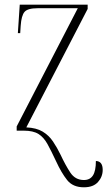

<svg xmlns="http://www.w3.org/2000/svg" viewBox="-20 -556 457 817"><path d="M337 241Q290 241 265.5 210Q241 179 219 131Q198 86 182 57Q166 28 143.5 14Q121 0 81 0H51V-18L311 -521H140Q98 -521 84.5 -505.5Q71 -490 68 -446L66 -415H56L64 -536H353V-518L92 -14Q135 -12 161.5 4Q188 20 205.5 46Q223 72 238 103Q258 146 279 178Q300 210 337 210Q363 210 375.5 190.5Q388 171 388 129Q417 130 417 167Q417 196 397 218.5Q377 241 337 241Z"/></svg>

Font: Noto Serif Display Condensed ExtraLight
Style: Regular
Weight: 200
Width: 3
Designer: Monotype Design Team
Foundry: Monotype Imaging Inc.
Version: Version 2.009